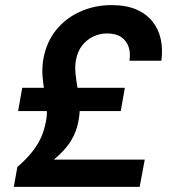

<svg xmlns="http://www.w3.org/2000/svg" viewBox="-20 -732 676 752"><path d="M34 0 48 -78Q78 -104 100.5 -130.5Q123 -157 138 -187.5Q153 -218 160 -257Q166 -287 162.5 -316Q159 -345 154 -374Q149 -403 146.5 -434.5Q144 -466 150 -502Q162 -567 199 -613.5Q236 -660 293 -686Q350 -712 417 -712Q474 -712 513.5 -695Q553 -678 577 -648Q601 -618 609.5 -579Q618 -540 612 -494H487Q492 -525 483.5 -549Q475 -573 454.5 -587Q434 -601 399 -601Q371 -601 345.5 -589Q320 -577 301.5 -553.5Q283 -530 277 -494Q273 -469 276 -441.5Q279 -414 284 -384.5Q289 -355 291.5 -324.5Q294 -294 288 -262Q281 -218 258 -180.5Q235 -143 191 -107H547L527 0ZM51 -297 67 -388H469L453 -297Z"/></svg>

Font: DM Sans 9pt
Style: Bold Italic
Weight: 700
Italic angle: -10°
Version: Version 4.004;gftools[0.9.30]